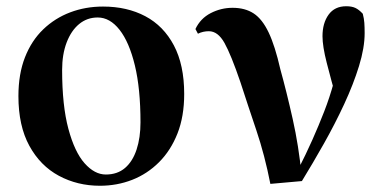

<svg xmlns="http://www.w3.org/2000/svg" viewBox="-20 -578 1236 615"><path d="M300 17Q228 17 168.5 -15Q109 -47 74 -111Q39 -175 39 -270Q39 -341 60 -394.5Q81 -448 118.5 -484Q156 -520 205 -538.5Q254 -557 310 -557Q387 -557 445.5 -526Q504 -495 537 -432.5Q570 -370 570 -277Q570 -205 548.5 -150.5Q527 -96 489.5 -58.5Q452 -21 403.5 -2Q355 17 300 17ZM319 -19Q356 -19 380.5 -40Q405 -61 417.5 -99Q430 -137 430 -186Q430 -294 412 -368.5Q394 -443 363 -482.5Q332 -522 293 -522Q259 -522 233.5 -501Q208 -480 193.5 -442Q179 -404 179 -354Q179 -240 199 -165.5Q219 -91 251 -55Q283 -19 319 -19Z M846 11Q828 -81 801 -161Q774 -241 750 -315Q720 -403 699 -440.5Q678 -478 649 -478Q630 -478 614 -470L606 -485Q622 -519 655 -536Q688 -553 725 -553Q765 -553 792.5 -535Q820 -517 840.5 -474Q861 -431 878 -356Q898 -284 917.5 -197Q937 -110 946 -17H927L934 -33Q960 -84 980.5 -130Q1001 -176 1018.5 -221Q1036 -266 1049 -313.5Q1062 -361 1072 -413L1062 -246Q1040 -324 1026.5 -377Q1013 -430 1013 -462Q1013 -504 1032.5 -531Q1052 -558 1089 -558Q1107 -558 1118.5 -552.5Q1130 -547 1142 -534Q1146 -519 1147 -505Q1148 -491 1148 -472Q1148 -425 1130 -366.5Q1112 -308 1082.5 -244.5Q1053 -181 1017.5 -118Q982 -55 947 2Z"/></svg>

Font: Noto Serif JP ExtraBold
Style: Regular
Weight: 800
Designer: Ryoko NISHIZUKA 西塚涼子 (kana & ideographs); Frank Grießhammer (Latin, Greek & Cyrillic); Wenlong ZHANG 张文龙 (bopomofo); San
Foundry: Adobe
Version: Version 2.003-H1;hotconv 1.1.1;makeotfexe 2.6.0